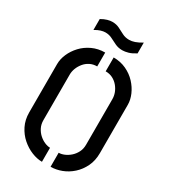

<svg xmlns="http://www.w3.org/2000/svg" viewBox="-212 -975 950 1080"><g transform="rotate(30 263.0 -435.0)"><path d="M318 -764Q292 -764 271 -774Q250 -784 230.5 -794Q211 -804 187 -804Q174 -804 157.5 -799Q141 -794 121 -782V-853Q142 -865 159.5 -870Q177 -875 191 -875Q217 -875 237 -865Q257 -855 277 -844.5Q297 -834 322 -834Q339 -834 358 -840.5Q377 -847 402 -862V-792Q377 -776 356 -770Q335 -764 318 -764ZM297 5V-86Q314 -86 333 -94Q352 -102 369 -117Q386 -132 397 -153.5Q408 -175 408 -202V-498Q408 -519 400.5 -539Q393 -559 378.5 -576.5Q364 -594 343.5 -604.5Q323 -615 297 -615V-705Q342 -705 379.5 -687.5Q417 -670 443.5 -641.5Q470 -613 484.5 -579.5Q499 -546 499 -514V-200Q499 -151 480.5 -113Q462 -75 432.5 -48.5Q403 -22 367.5 -8.5Q332 5 297 5ZM241 5Q209 5 174 -9Q139 -23 108.5 -49.5Q78 -76 59 -114Q40 -152 40 -200V-514Q40 -546 54.5 -579.5Q69 -613 95.5 -641.5Q122 -670 159.5 -687.5Q197 -705 242 -705V-615Q216 -615 195.5 -604.5Q175 -594 160.5 -576Q146 -558 138.5 -538Q131 -518 131 -498V-202Q131 -175 142 -153.5Q153 -132 170 -117Q187 -102 206 -94Q225 -86 241 -86Z"/></g></svg>

Font: Stick No Bills ExtraLight Medium
Style: Regular
Weight: 500
Version: Version 2.000